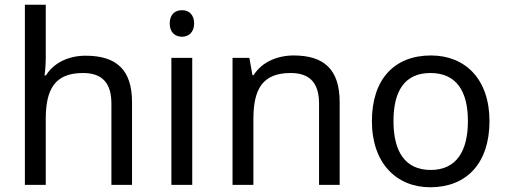

<svg xmlns="http://www.w3.org/2000/svg" viewBox="-20 -846 2139 810"><path d="M173 -603V-826H85V-66H173V-343C173 -468 210 -538 330 -538C412 -538 450 -495 450 -409V-66H537V-415C537 -552 471 -611 341 -611C272 -611 208 -583 174 -528H168C171 -549 173 -577 173 -603Z M748 -803C719 -803 696 -786 696 -747C696 -709 719 -691 748 -691C775 -691 799 -709 799 -747C799 -786 775 -803 748 -803ZM791 -602H703V-66H791Z M1219 -612C1151 -612 1085 -585 1050 -529H1045L1032 -602H961V-66H1049V-344C1049 -469 1087 -538 1206 -538C1288 -538 1326 -495 1326 -409V-66H1413V-415C1413 -553 1347 -612 1219 -612Z M2045 -335C2045 -512 1943 -612 1798 -612C1644 -612 1549 -512 1549 -335C1549 -157 1653 -56 1795 -56C1948 -56 2045 -157 2045 -335ZM1640 -335C1640 -462 1687 -538 1796 -538C1905 -538 1954 -462 1954 -335C1954 -208 1905 -129 1797 -129C1688 -129 1640 -208 1640 -335Z"/></svg>

Font: Noto Sans Malayalam UI
Style: Regular
Weight: 400
Designer: Jelle Bosma - Monotype Design Team
Foundry: Monotype Imaging Inc.
Version: Version 2.104